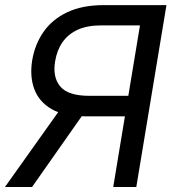

<svg xmlns="http://www.w3.org/2000/svg" viewBox="-34 -748 697 768"><path d="M418.9 0 525.9 -646.5H371.6Q314.9 -646.5 276.6 -628.9Q238.3 -611.3 216.1 -579.3Q193.8 -547.4 186.5 -502.9Q175.8 -438.5 207.5 -401.6Q239.3 -364.7 323.2 -364.7H519.5L506.3 -282.7H306.6Q222.2 -282.7 172.1 -311.8Q122.1 -340.8 103.3 -391.4Q84.5 -441.9 94.7 -506.3Q105.5 -570.8 140.1 -620.6Q174.8 -670.4 234.9 -699Q294.9 -727.5 380.4 -727.5H631.8L511.2 0ZM-14.2 0 218.8 -327.6H324.2L94.2 0Z"/></svg>

Font: Inter 16pt
Style: Italic
Weight: 400
Italic angle: -9.3988°
Version: Version 4.001;git-66647c0bb